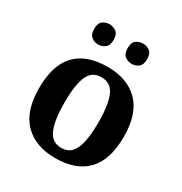

<svg xmlns="http://www.w3.org/2000/svg" viewBox="-176 -880 966 1019"><g transform="rotate(30 306.5 -370.0)"><path d="M305 10Q185 10 116 -59.5Q47 -129 47 -270Q47 -411 113 -480Q179 -549 308 -549Q428 -549 497 -480Q566 -411 566 -270Q566 -129 499.5 -59.5Q433 10 305 10ZM307 -53Q346 -53 368.5 -77.5Q391 -102 401 -150.5Q411 -199 411 -270Q411 -377 387.5 -431Q364 -485 306 -485Q248 -485 225 -431.5Q202 -378 202 -270Q202 -164 225.5 -108.5Q249 -53 307 -53ZM408 -626Q384 -626 366 -640Q348 -654 348 -688Q348 -723 366 -736.5Q384 -750 408 -750Q431 -750 449 -736.5Q467 -723 467 -688Q467 -654 449 -640Q431 -626 408 -626ZM202 -626Q179 -626 161 -640Q143 -654 143 -688Q143 -723 161 -736.5Q179 -750 202 -750Q225 -750 243.5 -736.5Q262 -723 262 -688Q262 -654 243.5 -640Q225 -626 202 -626Z"/></g></svg>

Font: Noto Serif Tamil
Style: Bold
Weight: 700
Designer: Indian Type Foundry, Tom Grace, and the Monotype Design Team
Foundry: Monotype Imaging Inc.
Version: Version 2.003